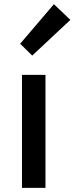

<svg xmlns="http://www.w3.org/2000/svg" viewBox="-20 -914 362 934"><path d="M86.9 0V-549.8H201.2V0ZM136.7 -643.6 78.1 -701.2 242.2 -893.6 322.3 -817.4Z"/></svg>

Font: Gen Shin Gothic Medium
Style: Regular
Weight: 500
Designer: [Source Han Sans]
Ryoko NISHIZUKA  (kana & ideographs); Paul D. Hunt (Latin, Greek & Cyrillic); Wenlong ZHANG  (bopomofo
Version: Version 1.002.20150607